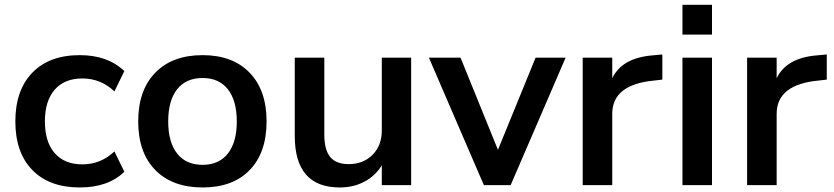

<svg xmlns="http://www.w3.org/2000/svg" viewBox="-20 -783 3527 812"><path d="M317.4 9.8Q188.5 9.8 116.7 -64Q44.9 -137.7 44.9 -269.5Q44.9 -401.4 116.7 -475.6Q188.5 -549.8 317.4 -549.8Q435.5 -549.8 505.9 -482.4L463.9 -396.5Q406.2 -451.2 328.1 -451.2Q252.9 -451.2 211.4 -403.8Q169.9 -356.4 169.9 -269.5Q169.9 -182.6 211.4 -135.3Q252.9 -87.9 328.1 -87.9Q406.2 -87.9 463.9 -142.6L505.9 -56.6Q437.5 9.8 317.4 9.8Z M836.9 -549.8Q963.9 -549.8 1035.6 -475.6Q1107.4 -401.4 1107.4 -269.5Q1107.4 -137.7 1036.1 -64Q964.8 9.8 836.9 9.8Q709 9.8 636.7 -64Q564.5 -137.7 564.5 -269.5Q564.5 -401.4 636.7 -475.6Q709 -549.8 836.9 -549.8ZM836.9 -85.9Q906.2 -85.9 943.8 -133.8Q981.4 -181.6 981.4 -269.5Q981.4 -357.4 943.8 -405.3Q906.2 -453.1 836.9 -453.1Q766.6 -453.1 729 -405.3Q691.4 -357.4 691.4 -269.5Q691.4 -181.6 729 -133.8Q766.6 -85.9 836.9 -85.9Z M1718.8 -539.1V0H1594.7V-84Q1567.4 -39.1 1521 -14.6Q1474.6 9.8 1417 9.8Q1226.6 9.8 1226.6 -208V-539.1H1351.6V-213.9Q1351.6 -149.4 1376.5 -119.1Q1401.4 -88.9 1454.1 -88.9Q1516.6 -88.9 1555.7 -128.4Q1594.7 -168 1594.7 -231.4V-539.1Z M2026.4 0 1793.9 -539.1H1927.7L2085.9 -149.4L2245.1 -539.1H2372.1L2139.6 0Z M2444.3 0V-539.1H2569.3V-452.1Q2610.4 -538.1 2739.3 -548.8L2781.2 -552.7V-446.3L2747.1 -442.4Q2569.3 -425.8 2569.3 -301.8V0Z M2866.2 -636.7V-762.7H2991.2V-636.7ZM2866.2 0V-539.1H2991.2V0Z M3139.6 0V-539.1H3264.6V-452.1Q3305.7 -538.1 3434.6 -548.8L3476.6 -552.7V-446.3L3442.4 -442.4Q3264.6 -425.8 3264.6 -301.8V0Z"/></svg>

Font: Min Sans SemiBold
Style: Regular
Weight: 600
Designer: Jinseong-Kim, NotoSansCJK, Nunito
Foundry: Jinseong-Kim
Version: Version 1.400;Glyphs 3.1.2 (3151)